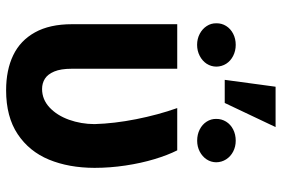

<svg xmlns="http://www.w3.org/2000/svg" viewBox="-162 -719 890 606"><g transform="rotate(90 283.0 -416.0)"><path d="M197 -530.4V-196.6Q197 -163.2 205.6 -142.4Q214.3 -121.7 228.4 -112.8Q242.6 -103.8 260.8 -103.8Q293.7 -103.8 319 -127.2Q344.2 -150.7 357.9 -188.7Q371.5 -226.7 371.7 -269.3Q369.9 -331.5 356.2 -400.7Q342.5 -469.9 321.1 -530.4H454.5Q469.6 -500.6 482.3 -458.5Q495 -416.4 502.4 -367.2Q509.8 -317.9 509.8 -269.3Q509.6 -188.1 483.8 -125.6Q458 -63.1 403.3 -26.7Q348.6 9.7 265.1 9.7Q200.9 9.7 154.4 -12.7Q107.9 -35 82.2 -81.4Q56.4 -127.8 56.4 -198V-530.4ZM253.7 -840.8H381.1L305 -680.3H232ZM121.5 -715Q140.5 -715 156.4 -706.9Q172.4 -698.8 181.3 -684.8Q190.1 -670.7 190.3 -653.9Q190.1 -637.1 181.3 -623.4Q172.4 -609.7 156.4 -601.4Q140.5 -593.1 121.5 -593.1Q102.5 -593.1 86.8 -601.4Q71.1 -609.7 62.2 -623.5Q53.2 -637.3 53.5 -653.9Q53.2 -670.7 62 -684.8Q70.8 -698.8 86.5 -706.9Q102.3 -715 121.5 -715ZM424.1 -715Q442.9 -715 458.4 -706.9Q474 -698.8 483 -684.7Q492 -670.5 492.2 -653.3Q492 -636.7 483 -623.1Q474 -609.5 458.4 -601.4Q442.9 -593.3 424.1 -593.3Q404.4 -593.3 388.5 -601.4Q372.7 -609.5 363.9 -623.3Q355.1 -637.1 355.3 -653.3Q355.1 -670.3 363.9 -684.6Q372.7 -698.8 388.5 -706.9Q404.4 -715 424.1 -715Z"/></g></svg>

Font: Pretendard Variable
Style: Regular
Weight: 400
Designer: Base glyphs from Inter by Rasmus Andersson; Hangul glyphs from Noto Sans CJK(Source Han Sans) by Jang Soo-young and Kang
Foundry: Kil Hyung-jin
Version: Version 1.100;FEAKit 1.0